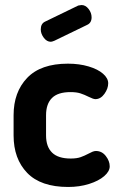

<svg xmlns="http://www.w3.org/2000/svg" viewBox="-20 -734 474 763"><path d="M182 -568Q166 -568 154 -584Q142 -600 142 -617Q142 -640 159 -648L291 -712Q301 -714 304 -714Q320 -714 332 -698.5Q344 -683 344 -665Q344 -643 326 -635L196 -572Q186 -568 182 -568ZM34 -196V-276Q34 -368 88 -424.5Q142 -481 250 -481Q295 -481 332 -470Q369 -459 389.5 -441Q410 -423 410 -403Q410 -382 395 -361Q380 -340 359 -340Q351 -340 333 -349Q315 -358 299.5 -363Q284 -368 260 -368Q210 -368 186.5 -344.5Q163 -321 163 -276V-196Q163 -151 187 -127.5Q211 -104 261 -104Q285 -104 300.5 -109.5Q316 -115 333 -124Q340 -128 347.5 -131Q355 -134 361 -134Q385 -134 400.5 -114Q416 -94 416 -73Q416 -53 394 -34Q372 -15 334 -3Q296 9 251 9Q142 9 88 -47Q34 -103 34 -196Z"/></svg>

Font: Dosis
Style: Regular
Weight: 400
Designer: Edgar Tolentino, Pablo Impallari, Igino Marini
Foundry: Edgar Tolentino, Pablo Impallari, Igino Marini
Version: Version 1.007;Glyphs 3.1.1 (3134)